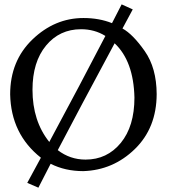

<svg xmlns="http://www.w3.org/2000/svg" viewBox="-20 -787 810 894"><path d="M209.5 -126Q357.4 -400.9 470.7 -619.6Q420.4 -650.9 357.4 -650.9Q257.3 -650.9 194.3 -574.7Q131.3 -498.5 131.3 -369.1Q131.3 -223.6 209.5 -126ZM378.4 -43.9Q478.5 -43.9 542.2 -121.3Q606 -198.7 606 -332.5Q602.1 -502.4 513.7 -585.4Q349.6 -280.3 249 -87.9Q306.2 -43.9 378.4 -43.9ZM158.7 86.9 106.9 64.5 170.4 -52.7Q31.2 -162.6 27.3 -347.7Q27.3 -503.4 131.1 -603.3Q234.9 -703.1 368.7 -703.1Q441.9 -703.1 501.5 -679.2L546.4 -766.6L598.1 -743.2L550.3 -654.3Q598.6 -627.9 653.8 -549.3Q709 -470.7 709.5 -348.6Q709 -191.4 607.9 -93Q506.8 5.4 367.7 9.8Q283.2 9.8 215.8 -24.4Z"/></svg>

Font: Almanac
Style: Regular
Weight: 400
Designer: Eden's Almanac
Version: Version 3.501;March 28, 2021;FontCreator 13.0.0.2683 64-bit